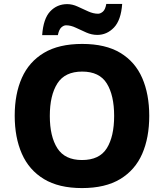

<svg xmlns="http://www.w3.org/2000/svg" viewBox="-20 -949 836 979"><path d="M741 -358Q741 -247 705 -164.5Q669 -82 593 -36Q517 10 398 10Q280 10 204 -36Q128 -82 91.5 -165Q55 -248 55 -359Q55 -470 91.5 -552Q128 -634 204 -679.5Q280 -725 399 -725Q518 -725 593.5 -679.5Q669 -634 705 -551.5Q741 -469 741 -358ZM234 -358Q234 -253 272.5 -193Q311 -133 398 -133Q487 -133 524.5 -193Q562 -253 562 -358Q562 -463 524.5 -523.5Q487 -584 399 -584Q311 -584 272.5 -523.5Q234 -463 234 -358ZM195 -770Q201 -854 236 -891Q271 -928 323 -928Q349 -928 376 -915.5Q403 -903 429.5 -891Q456 -879 480 -879Q492 -879 504.5 -889.5Q517 -900 522 -929H603Q597 -846 561 -808.5Q525 -771 476 -771Q448 -771 420.5 -783Q393 -795 367 -807.5Q341 -820 317 -820Q305 -820 293 -809.5Q281 -799 275 -770Z"/></svg>

Font: Noto Sans Gujarati ExtraBold
Style: Regular
Weight: 800
Designer: Jelle Bosma - Monotype Design Team, Universal Thirst
Foundry: Monotype Imaging Inc.
Version: Version 2.106; ttfautohint (v1.8.4.7-5d5b)